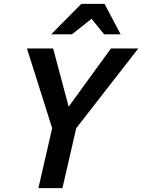

<svg xmlns="http://www.w3.org/2000/svg" viewBox="-20 -970 733 990"><path d="M178 0 249 -309 119 -720H254L334 -420L552 -720H693L373 -309L302 0ZM244 -793 399 -950H519L602 -793H517L452 -873L351 -793Z"/></svg>

Font: Instrument Sans SemiCondensed SemiBold Italic
Style: Regular
Weight: 600
Width: 4
Italic angle: -13°
Designer: Rodrigo Fuenzalida
Foundry: fragTYPE
Version: Version 1.000; ttfautohint (v1.8.4.7-5d5b);gftools[0.9.28]